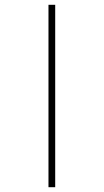

<svg xmlns="http://www.w3.org/2000/svg" viewBox="-20 -780 432 800"><path d="M182 0H210V-760H182Z"/></svg>

Font: Noto Serif Display Thin
Style: Regular
Weight: 100
Designer: Monotype Design Team
Foundry: Monotype Imaging Inc.
Version: Version 2.009